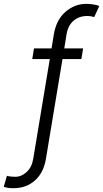

<svg xmlns="http://www.w3.org/2000/svg" viewBox="-109 -780 540 1004"><path d="M325.7 -526.9 316.4 -471.2H217.8L131.3 49.8Q119.1 124 73 164.3Q26.9 204.6 -39.6 204.1Q-67.4 204.6 -89.4 196.8L-72.8 139.2Q-65.4 142.1 -51.3 143.3Q-37.1 144.5 -29.3 144.5Q3.4 144.5 30.5 119.4Q57.6 94.2 64.9 49.8L151.4 -471.2H59.6L68.8 -526.9H160.6L172.4 -599.6Q185.1 -676.3 233.2 -718Q281.2 -759.8 341.8 -759.8Q359.9 -759.8 379.2 -756.8Q398.4 -753.9 410.2 -748.5L383.8 -690.9Q376.5 -692.9 367.7 -694.6Q358.9 -696.3 346.7 -696.3Q304.7 -696.3 275.6 -671.6Q246.6 -647 238.8 -599.6L227.1 -526.9Z"/></svg>

Font: Inter Display Light
Style: Italic
Weight: 300
Italic angle: -9.39999°
Designer: Rasmus Andersson
Foundry: rsms
Version: Version 4.000;git-a52131595